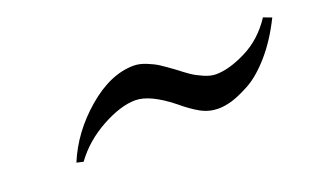

<svg xmlns="http://www.w3.org/2000/svg" viewBox="-34 -444 555 343"><g transform="rotate(-20 244.0 -272.5)"><path d="M70.3 -209Q91.3 -259.8 136.2 -298.3Q181.2 -336.9 225.6 -336.9Q236.3 -336.9 249 -331.8Q261.7 -326.7 270 -321.3Q278.3 -315.9 293 -305.2Q307.6 -293.9 315.4 -288.6Q323.2 -283.2 335.9 -277.6Q348.6 -272 358.9 -272Q384.3 -272 417.2 -288.6Q450.2 -305.2 472.2 -338.9L487.8 -333Q469.2 -295.4 446.5 -269.5Q423.8 -243.7 403.1 -232.4Q382.3 -221.2 368.2 -217Q354 -212.9 342.3 -212.9Q324.7 -212.9 309.1 -221.4Q293.5 -230 274.4 -246.1Q234.4 -277.8 207 -277.8Q179.2 -277.8 142.6 -257.8Q106 -237.8 83 -206.1Z"/></g></svg>

Font: Linux Biolinum G
Style: Italic
Weight: 400
Italic angle: -12°
Designer: Philipp H. Poll
Foundry: Philipp H. Poll
Version: Version 0.5.1